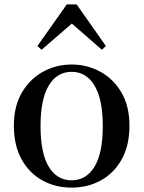

<svg xmlns="http://www.w3.org/2000/svg" viewBox="-20 -836 652 872"><path d="M305.2 16.1Q231.4 16.1 172.1 -16.8Q112.8 -49.8 77.9 -112.5Q43 -175.3 43 -265.1Q43 -354 79.6 -416Q116.2 -478 175.8 -510.5Q235.4 -543 305.2 -543Q375 -543 434.8 -510.7Q494.6 -478.5 531.2 -416.5Q567.9 -354.5 567.9 -265.1Q567.9 -174.8 532.7 -112.1Q497.6 -49.3 438 -16.6Q378.4 16.1 305.2 16.1ZM305.2 -17.1Q371.6 -17.1 409.2 -78.9Q446.8 -140.6 446.8 -263.2Q446.8 -385.3 409.2 -447.5Q371.6 -509.8 305.2 -509.8Q238.8 -509.8 201.4 -447.5Q164.1 -385.3 164.1 -263.2Q164.1 -140.6 201.4 -78.9Q238.8 -17.1 305.2 -17.1ZM442.9 -609.9 306.2 -729 168.9 -609.9 149.9 -627 283.2 -815.9H328.1L460.9 -627Z"/></svg>

Font: Source Han Serif TW SemiBold
Style: Regular
Weight: 600
Designer: Ryoko NISHIZUKA Ë•øÂ°öÊ∂ºÂ≠ê (kana & ideographs); Frank Grie√ühammer (Latin, Greek & Cyrillic); Wenlong ZHANG Âº†ÊñáÈæô 
Foundry: Adobe
Version: Version 2.003;hotconv 1.1.1;makeotfexe 2.6.0